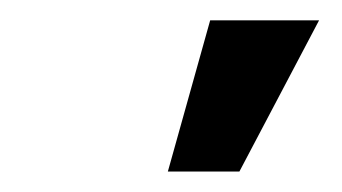

<svg xmlns="http://www.w3.org/2000/svg" viewBox="-20 -779 331 186"><path d="M142.6 -612.8 183.6 -759.3H289.1L211.9 -612.8Z"/></svg>

Font: Inter 16pt Medium
Style: Italic
Weight: 500
Italic angle: -9.3988°
Version: Version 4.001;git-66647c0bb